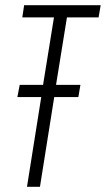

<svg xmlns="http://www.w3.org/2000/svg" viewBox="-20 -720 408 740"><path d="M360 -653H238L196 -393H290L282 -346H189L134 0H84L139 -346H47L56 -393H146L188 -653H66L73 -700H368Z"/></svg>

Font: Georama Condensed Light
Style: Italic
Weight: 300
Width: 3
Italic angle: -9°
Designer: Jean-Baptiste Levee
Foundry: Production Type
Version: Version 1.000